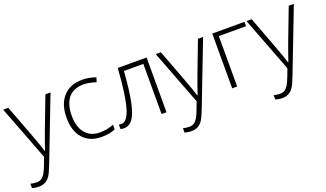

<svg xmlns="http://www.w3.org/2000/svg" viewBox="-74 -1025 2966 1749"><g transform="rotate(-20 1409.0 -150.5)"><path d="M0 -530.8H49.8L162.1 -232.9Q213.4 -95.7 227.1 -47.9H230Q250.5 -110.8 296.9 -235.8L409.2 -530.8H459L221.2 85.9Q192.4 161.1 172.9 187.5Q153.3 213.9 127.2 227.1Q101.1 240.2 64 240.2Q36.1 240.2 2 230V188Q30.3 195.8 63 195.8Q87.9 195.8 106.9 184.1Q126 172.4 141.4 147.7Q156.7 123 177 69.6Q197.3 16.1 203.1 0Z M759.8 9.8Q646 9.8 581.5 -62Q517.1 -133.8 517.1 -262.2Q517.1 -394 584 -467.5Q650.9 -541 767.1 -541Q835.9 -541 898.9 -517.1L885.7 -474.1Q816.9 -497.1 766.1 -497.1Q668.5 -497.1 618.2 -436.8Q567.9 -376.5 567.9 -263.2Q567.9 -155.8 618.2 -95Q668.5 -34.2 758.8 -34.2Q831.1 -34.2 893.1 -60.1V-15.1Q842.3 9.8 759.8 9.8Z M1390.1 0H1342.3V-485.8H1154.3Q1139.6 -293 1118.4 -191.7Q1097.2 -90.3 1063.7 -42.7Q1030.3 4.9 977.1 4.9Q958 4.9 943.8 1V-43Q953.1 -40 970.2 -40Q1025.4 -40 1059.3 -156.5Q1093.3 -272.9 1110.8 -530.8H1390.1Z M1479 -530.8H1528.8L1641.1 -232.9Q1692.4 -95.7 1706.1 -47.9H1709Q1729.5 -110.8 1775.9 -235.8L1888.2 -530.8H1938L1700.2 85.9Q1671.4 161.1 1651.9 187.5Q1632.3 213.9 1606.2 227.1Q1580.1 240.2 1543 240.2Q1515.1 240.2 1481 230V188Q1509.3 195.8 1542 195.8Q1566.9 195.8 1585.9 184.1Q1605 172.4 1620.4 147.7Q1635.7 123 1656 69.6Q1676.3 16.1 1682.1 0Z M2338.9 -488.8H2075.2V0H2026.9V-530.8H2338.9Z M2358.9 -530.8H2408.7L2521 -232.9Q2572.3 -95.7 2585.9 -47.9H2588.9Q2609.4 -110.8 2655.8 -235.8L2768.1 -530.8H2817.9L2580.1 85.9Q2551.3 161.1 2531.7 187.5Q2512.2 213.9 2486.1 227.1Q2460 240.2 2422.9 240.2Q2395 240.2 2360.8 230V188Q2389.2 195.8 2421.9 195.8Q2446.8 195.8 2465.8 184.1Q2484.9 172.4 2500.2 147.7Q2515.6 123 2535.9 69.6Q2556.2 16.1 2562 0Z"/></g></svg>

Font: JBL Sans
Style: Light
Weight: 300
Version: Version 1.10